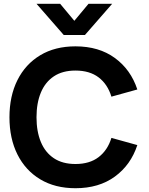

<svg xmlns="http://www.w3.org/2000/svg" viewBox="-20 -980 786 1015"><path d="M173 -960H298L373 -870L448 -960H573L429 -795H317ZM379 15Q271 15 192.8 -32Q114.5 -79 72.2 -163.5Q30 -248 30 -360Q30 -472 72.2 -556.5Q114.5 -641 192.8 -688Q271 -735 379 -735Q503 -735 587.2 -673.5Q671.5 -612 706 -507L569 -469Q549 -534.5 501.5 -570.8Q454 -607 379 -607Q310.5 -607 264.8 -576.5Q219 -546 196 -490.5Q173 -435 173 -360Q173 -285 196 -229.5Q219 -174 264.8 -143.5Q310.5 -113 379 -113Q454 -113 501.5 -149.5Q549 -186 569 -251L706 -213Q671.5 -108 587.2 -46.5Q503 15 379 15Z"/></svg>

Font: Manrope ExtraLight ExtraBold
Style: Regular
Weight: 800
Version: Version 4.504